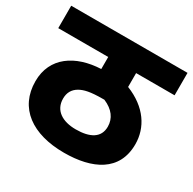

<svg xmlns="http://www.w3.org/2000/svg" viewBox="-140 -767 918 912"><g transform="rotate(30 319.0 -311.0)"><path d="M638 -499V-622H0V-499H274V-433C136 -427 32 -358 32 -227C32 -80 145 0 319 0C474 0 593 -57 593 -204C593 -295 540 -378 427 -423V-499ZM312 -124C239 -124 187 -156 187 -221C187 -253 200 -277 228 -293C252 -306 282 -314 353 -314H360C412 -292 438 -256 438 -211C438 -151 390 -124 312 -124Z"/></g></svg>

Font: Noto Sans Devanagari UI ExtraBold
Style: Regular
Weight: 800
Designer: Jelle Bosma - Monotype Design Team
Foundry: Monotype Imaging Inc.
Version: Version 2.003